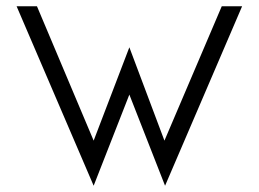

<svg xmlns="http://www.w3.org/2000/svg" viewBox="-20 -595 828 613"><path d="M33 -575 279 -2 393 -293 507 -2 753 -575H688L505 -146L393 -444L279 -146L98 -575Z"/></svg>

Font: Charger Sport
Style: Lit
Weight: 300
Designer: Jasper
Foundry: Cannot Into Space Fonts
Version: Version 1.1